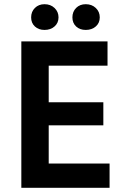

<svg xmlns="http://www.w3.org/2000/svg" viewBox="-20 -898 599 918"><path d="M192.9 -754.9Q164.6 -754.9 146.7 -771.5Q128.9 -788.1 128.9 -814.9Q128.9 -842.3 147 -860.1Q165 -877.9 192.9 -877.9Q221.7 -877.9 240.7 -859.9Q259.8 -841.8 259.8 -814.9Q259.8 -788.1 240.7 -771.5Q221.7 -754.9 192.9 -754.9ZM326.2 -814.9Q326.2 -842.3 344 -860.1Q361.8 -877.9 390.1 -877.9Q418.9 -877.9 438 -859.9Q457 -841.8 457 -814.9Q457 -788.1 438 -771.5Q418.9 -754.9 390.1 -754.9Q361.3 -754.9 343.8 -771.5Q326.2 -788.1 326.2 -814.9ZM82 0V-700.2H494.1V-584H212.9V-409.2H474.1V-298.8H212.9V-116.2H503.9V0Z"/></svg>

Font: Fixel Text SemiBold
Style: Regular
Weight: 600
Width: 4
Designer: AlfaBravo + MacPaw
Foundry: Kyrylo Tkachov, Marchela Mozhyna, Serhii Makarenko, Maria Weinstein, Zakhar Kryvoshyya
Version: Version 1.211